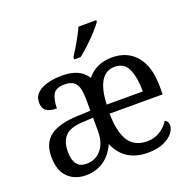

<svg xmlns="http://www.w3.org/2000/svg" viewBox="-135 -901 1049 1047"><g transform="rotate(-20 389.5 -378.0)"><path d="M190 10Q128 10 87 -29Q46 -68 46 -150Q46 -230 98 -268Q150 -306 256 -310L332 -313V-373Q332 -409 326.5 -437Q321 -465 303 -480.5Q285 -496 248 -496Q196 -496 180.5 -465.5Q165 -435 165 -387Q124 -387 104 -402Q84 -417 84 -450Q84 -484 107 -505Q130 -526 168 -536Q206 -546 251 -546Q304 -546 339.5 -530Q375 -514 396 -480Q421 -512 457.5 -529Q494 -546 541 -546Q630 -546 681.5 -485Q733 -424 733 -307V-262H425Q427 -152 461.5 -101Q496 -50 568 -50Q609 -50 642.5 -71Q676 -92 694 -123Q702 -120 708 -111Q714 -102 714 -90Q714 -69 696 -46Q678 -23 641.5 -6.5Q605 10 551 10Q414 10 364 -108Q352 -79 329 -51.5Q306 -24 271 -7Q236 10 190 10ZM637 -314Q637 -395 615 -444Q593 -493 538 -493Q435 -493 427 -314ZM213 -48Q267 -48 300 -87Q333 -126 333 -191V-272L275 -269Q199 -266 169.5 -234.5Q140 -203 140 -145Q140 -48 213 -48ZM345 -619Q366 -651 389.5 -691.5Q413 -732 428 -766H531V-756Q519 -739 493.5 -710.5Q468 -682 437.5 -653.5Q407 -625 382 -606H345Z"/></g></svg>

Font: Noto Serif SemiCondensed
Style: Regular
Weight: 400
Width: 4
Designer: Monotype Design Team
Foundry: Monotype Imaging Inc.
Version: Version 2.013